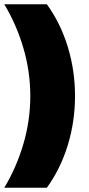

<svg xmlns="http://www.w3.org/2000/svg" viewBox="-31 -762 421 906"><path d="M190 -742Q255 -652 289 -540.5Q323 -429 323 -309Q323 -189 289 -77.5Q255 34 190 124H-11Q46 30 79 -81.5Q112 -193 112 -309Q112 -425 79 -536.5Q46 -648 -11 -742Z"/></svg>

Font: Gontserrat Black
Style: Regular
Weight: 900
Designer: Julieta Ulanovsky
Foundry: Julieta Ulanovsky
Version: Version 6.001